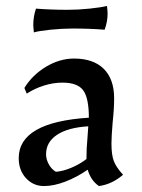

<svg xmlns="http://www.w3.org/2000/svg" viewBox="-20 -615 477 646"><path d="M43 -83Q43 -204 279 -219Q279 -285 260 -311Q241 -337 190 -337Q159 -337 127.5 -327Q96 -317 70 -300L62 -319Q89 -363 135 -390.5Q181 -418 229 -418Q294 -418 329 -383.5Q364 -349 364 -284Q364 -248 359 -203Q355 -155 355 -132Q355 -94 363 -73Q371 -52 394 -27Q357 5 313 11Q286 -7 275 -44Q239 -19 200 -4Q161 11 128 11Q92 11 67.5 -15.5Q43 -42 43 -83ZM271 -80V-85Q271 -117 274 -147L277 -190Q209 -186 172 -161.5Q135 -137 135 -96Q135 -79 144 -62.5Q153 -46 168 -37Q193 -39 221 -51Q249 -63 271 -80ZM92 -532Q92 -559 101 -586Q152 -582 208 -582Q243 -582 281.5 -586Q320 -590 340 -595Q342 -577 342 -569Q342 -542 332 -515Q283 -519 225 -519Q188 -519 149.5 -515Q111 -511 94 -506Q92 -524 92 -532Z"/></svg>

Font: Mirza
Style: Regular
Weight: 400
Designer: Arabic design by Kourosh Beigpour, Latin design by Eduardo Tunni, engineering by Lasse Fister
Version: Version 1.000